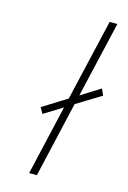

<svg xmlns="http://www.w3.org/2000/svg" viewBox="-113 -785 559 840"><g transform="rotate(15 166.0 -365.0)"><path d="M221 -343 142 0H107L180 -317L96 -265L81 -292L190 -360L276 -730H311L231 -385L319 -440L332 -411Z"/></g></svg>

Font: Cairo ExtraLight
Style: Italic
Weight: 275
Italic angle: -13°
Designer: Mohamed Gaber, Accademia di Belle Arti di Urbino and others
Foundry: Kief Type Foundry, Accademia di Belle Arti di Urbino and others
Version: Version 3.011